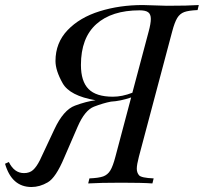

<svg xmlns="http://www.w3.org/2000/svg" viewBox="-81 -728 809 762"><path d="M473.1 -687Q362.3 -687 301.3 -632.3Q240.2 -577.6 240.2 -470.2Q240.2 -405.3 270.3 -374.8Q300.3 -344.2 367.2 -344.2Q403.8 -344.2 444.3 -359.9L508.8 -602.1Q517.6 -634.3 517.6 -652.8Q517.6 -671.4 507.3 -679.2Q497.1 -687 473.1 -687ZM528.8 -20 523.9 0Q483.9 -2.9 400.4 -2.9Q316.9 -2.9 269 0L273.9 -20Q310.5 -21.5 328.4 -27.8Q346.2 -34.2 356.7 -51.3Q367.2 -68.4 377 -106L439.5 -341.3Q396.5 -326.7 359.4 -324.7Q328.6 -318.8 292 -304.7Q255.4 -290.5 227.1 -225.1L173.8 -102.1Q140.6 -22.9 108.6 -4.4Q76.7 14.2 43.9 14.2Q-34.2 14.2 -61 -78.1L-45.9 -85Q-24.4 -41 14.2 -41Q36.6 -41 50.3 -53.5Q64 -65.9 77.1 -91.8L134.8 -214.8Q170.9 -292 216.6 -308.8Q262.2 -325.7 298.3 -330.1Q195.8 -347.7 167.5 -397.9Q139.2 -448.2 139.2 -485.8Q139.2 -558.1 187.3 -608.4Q235.4 -658.7 314.5 -683.3Q393.6 -708 485.8 -708L581.1 -705.1Q665 -705.1 708 -708L703.1 -688Q668 -686.5 650.4 -680.2Q632.8 -673.8 622.3 -656.5Q611.8 -639.2 602.1 -602.1L470.2 -106Q461.9 -74.2 461.9 -58.6Q461.9 -43 470.7 -32.5Q479.5 -22 528.8 -20Z"/></svg>

Font: PlayfairDisplay-Italic
Style: Italic
Weight: 400
Italic angle: -14°
Designer: Claus Eggers Sørensen
Foundry: Claus Eggers Sørensen
Version: Version 1.002;PS 001.002;hotconv 1.0.70;makeotf.lib2.5.58329